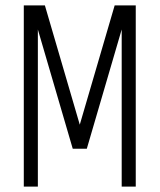

<svg xmlns="http://www.w3.org/2000/svg" viewBox="-20 -690 590 710"><path d="M68 0V-670H146L275 -229L404 -670H482V0H430V-581L301 -140H249L120 -581V0Z"/></svg>

Font: Lode Dark Term
Style: Regular
Weight: 400
Monospace: yes
Designer: Belleve Invis
Foundry: Belleve Invis
Version: Version 29.2.0